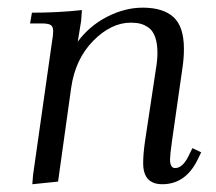

<svg xmlns="http://www.w3.org/2000/svg" viewBox="-20 -472 562 499"><path d="M58.1 -411.1 63 -439Q129.9 -439 192.9 -445.8L190.9 -418L182.1 -363.8Q212.4 -404.8 258.5 -428.5Q304.7 -452.1 351.1 -452.1Q403.8 -452.1 430.9 -427.5Q458 -402.8 458 -345.2Q458 -320.3 454.1 -294.9L426.8 -104Q421.9 -68.8 421.9 -58.1Q421.9 -35.2 435.1 -35.2Q454.1 -35.2 469.2 -64.9L480 -86.9L502.9 -76.2L492.2 -54.2Q460.9 6.8 401.9 6.8Q352.1 6.8 352.1 -47.9Q352.1 -71.8 356.9 -105L384.8 -290Q389.2 -315.4 389.2 -334Q389.2 -358.9 383.3 -375.5Q377.4 -392.1 366.5 -399.9Q355.5 -407.7 344.7 -410.4Q334 -413.1 319.8 -413.1Q269 -413.1 222.4 -366Q175.8 -318.8 165 -244.1L130.9 0L64 6.8L65.9 -17.1L115.2 -363.8Q118.2 -380.9 118.2 -391.1Q118.2 -402.8 111.8 -407Q105.5 -411.1 87.9 -411.1Z"/></svg>

Font: Dihjauti
Style: Italic
Weight: 400
Italic angle: -9°
Designer: T. Christopher White
Version: Version 3.0.0